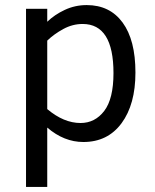

<svg xmlns="http://www.w3.org/2000/svg" viewBox="-20 -547 613 760"><path d="M516.1 -259.8Q516.1 -133.8 461.2 -59.3Q406.2 15.1 310.1 15.1Q233.4 15.1 167 -42V192.9H83V-512.2H167V-460.9Q195.8 -488.8 236.3 -507.8Q276.9 -526.9 323.2 -526.9Q414.6 -526.9 465.3 -457.8Q516.1 -388.7 516.1 -259.8ZM429.2 -257.8Q429.2 -452.1 307.1 -452.1Q267.1 -452.1 230.5 -432.1Q193.8 -412.1 167 -386.2V-115.2Q232.4 -60.1 298.8 -60.1Q356 -60.1 392.6 -107.9Q429.2 -155.8 429.2 -257.8Z"/></svg>

Font: Lorenzo Sans
Style: Regular
Weight: 400
Foundry: Intel Corporation
Version: Version 1.00; ttfautohint (v1.5)